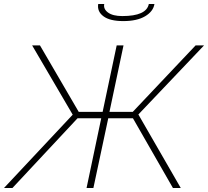

<svg xmlns="http://www.w3.org/2000/svg" viewBox="-48 -936 1036 956"><path d="M566 -831Q499 -831 467 -855Q435 -879 441 -916H471Q466 -891 490 -873.5Q514 -856 561 -856Q681 -856 693 -916H721Q715 -879 674.5 -855Q634 -831 566 -831ZM-28 0 314 -365 112 -710H151L344 -379H463L533 -710H567L497 -379H613L926 -710H968L641 -366L852 0H813L614 -347H491L417 0H383L456 -347H338L14 0Z"/></svg>

Font: Raleway-v4020 ExtraLight
Style: Italic
Weight: 275
Italic angle: -12°
Designer: Matt McInerney, Pablo Impallari, Rodrigo Fuenzalida
Foundry: Matt McInerney, Pablo Impallari, Rodrigo Fuenzalida
Version: Version 4.020;PS 004.020;hotconv 1.0.88;makeotf.lib2.5.64775